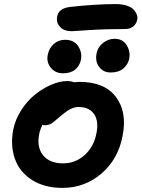

<svg xmlns="http://www.w3.org/2000/svg" viewBox="-20 -873 693 940"><path d="M332 -720.2Q292.5 -720.2 273.4 -741.7Q254.4 -763.2 259.8 -791Q265.6 -831.5 321.8 -838.9Q446.3 -853 547.9 -853Q578.6 -853 601.3 -845.2Q624 -837.4 635 -825.2Q646 -813 650.1 -800.5Q654.3 -788.1 651.9 -776.9Q647.5 -755.9 632.3 -743.4Q617.2 -731 594.2 -731Q496.1 -731 415.5 -725.6Q335 -720.2 332 -720.2ZM522 -518.1Q485.4 -518.1 465.1 -545.7Q444.8 -573.2 453.1 -612.8Q459 -642.6 484.6 -662.8Q510.3 -683.1 541 -683.1Q580.6 -683.1 599.9 -652.3Q619.1 -621.6 612.8 -585.9Q606.9 -557.6 584 -537.8Q561 -518.1 522 -518.1ZM288.1 -514.2Q250.5 -514.2 228.5 -541.5Q206.5 -568.8 213.9 -605Q220.7 -638.2 243.7 -658.2Q266.6 -678.2 298.8 -678.2Q342.3 -678.2 362.8 -647Q383.3 -615.7 376 -579.1Q369.6 -550.3 347.9 -532.2Q326.2 -514.2 288.1 -514.2ZM286.1 46.9Q198.7 46.9 137.9 8.8Q77.1 -29.3 53.5 -94Q29.8 -158.7 44.9 -238.8Q55.2 -289.1 84.5 -334.5Q113.8 -379.9 151.6 -410.2Q189.5 -440.4 231.2 -458.3Q272.9 -476.1 309.1 -476.1Q328.6 -476.1 341.8 -470.2Q361.3 -472.2 369.1 -472.2Q491.7 -472.2 547.6 -398.2Q603.5 -324.2 580.1 -207Q558.1 -92.8 476.3 -22.9Q394.5 46.9 286.1 46.9ZM171.9 -216.8Q159.2 -151.9 191.2 -112.5Q223.1 -73.2 289.1 -73.2Q349.1 -73.2 394.3 -113.8Q439.5 -154.3 452.1 -220.2Q464.4 -279.3 440.7 -314.2Q417 -349.1 365.2 -349.1Q349.1 -349.1 333.5 -342.8Q317.9 -336.4 307.9 -329.3Q297.9 -322.3 276.9 -305.2Q271.5 -300.8 261.2 -291.7Q251 -282.7 247.3 -279.8Q243.7 -276.9 236.3 -271.5Q229 -266.1 224.6 -264.6Q220.2 -263.2 213.9 -261.5Q207.5 -259.8 200.2 -259.8Q192.9 -259.8 188 -262.2Q175.3 -236.3 171.9 -216.8Z"/></svg>

Font: Shantell Sans Bouncy
Style: Italic
Weight: 600
Italic angle: -11.31°
Designer: Stephen Nixon, Anya Danilova, Shantell Martin
Foundry: Arrow Type
Version: Version 1.006;[9816181b4]